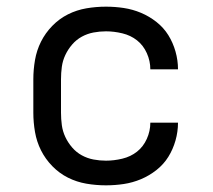

<svg xmlns="http://www.w3.org/2000/svg" viewBox="-20 -548 640 576"><path d="M298 8Q268 8 239 3Q210 -2 184 -15Q158 -28 137 -49.5Q116 -71 103 -97Q90 -123 85 -152Q80 -181 80 -210V-310Q80 -339 85 -368Q90 -397 103 -423Q116 -449 137 -470.5Q158 -492 184 -505Q210 -518 239 -523Q268 -528 298 -528Q325 -528 351.5 -524Q378 -520 403 -509.5Q428 -499 449.5 -482Q471 -465 485 -442.5Q499 -420 506.5 -393.5Q514 -367 514 -340H431Q431 -365 420.5 -388.5Q410 -412 391 -427Q372 -442 347 -448Q322 -454 298 -454Q279 -454 260.5 -450.5Q242 -447 225.5 -438Q209 -429 196.5 -414.5Q184 -400 176 -383Q168 -366 165.5 -347.5Q163 -329 163 -310V-210Q163 -191 165.5 -172.5Q168 -154 176 -137Q184 -120 196.5 -105.5Q209 -91 225.5 -82Q242 -73 260.5 -69.5Q279 -66 298 -66Q322 -66 347 -72Q372 -78 391 -93Q410 -108 420.5 -131.5Q431 -155 431 -180H514Q514 -153 506.5 -126.5Q499 -100 485 -77.5Q471 -55 449.5 -38Q428 -21 403 -10.5Q378 0 351.5 4Q325 8 298 8Z"/></svg>

Font: Iosevka Fixed Extended
Style: Regular
Weight: 400
Width: 7
Monospace: yes
Designer: Belleve Invis
Foundry: Belleve Invis
Version: Version 24.1.1; ttfautohint (v1.8.4)